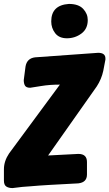

<svg xmlns="http://www.w3.org/2000/svg" viewBox="-72 -973 557 978"><path d="M269 -778Q229 -778 209 -804Q189 -830 189 -864Q189 -947 279 -953Q328 -953 351.5 -928Q375 -903 375 -871Q375 -826 342.5 -802Q310 -778 269 -778ZM-8 -15Q-28 -15 -40 -23Q-52 -31 -52 -53V-111Q-52 -152 -26 -191L233 -542Q181 -542 139 -535L82 -526Q62 -526 55.5 -536.5Q49 -547 49 -565L58 -634Q65 -676 107 -681L428 -704Q465 -704 465 -675Q465 -671 465 -669.5Q465 -668 454 -612Q445 -570 421 -533L173 -181Q187 -181 327 -189Q371 -189 371 -148V-84Q371 -44 327 -39L179 -31Q127 -28 82 -24L42 -21Z"/></svg>

Font: Bangerz
Style: Bold
Weight: 700
Designer: vernon adams
Foundry: Vernon Adams
Version: Version 2.10;February 7, 2025;FontCreator 13.0.0.2683 64-bit